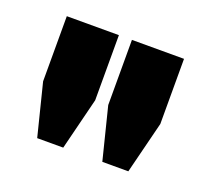

<svg xmlns="http://www.w3.org/2000/svg" viewBox="-63 -795 471 433"><g transform="rotate(20 172.0 -578.5)"><path d="M31.2 -718.8H156.2V-562.5L125 -437.5H62.5L31.2 -562.5ZM187.5 -718.8H312.5V-562.5L281.2 -437.5H218.8L187.5 -562.5Z"/></g></svg>

Font: Signwood
Style: Regular
Weight: 400
Designer: GGBotNet
Foundry: GGBotNet
Version: 0.95